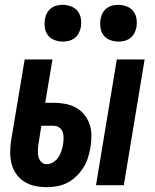

<svg xmlns="http://www.w3.org/2000/svg" viewBox="-20 -766 640 794"><path d="M377 0 463 -520H578L492 0ZM173 8Q148 8 124.5 3Q101 -2 81 -14.5Q61 -27 47.5 -46Q34 -65 28 -88Q22 -111 22 -136Q22 -161 26 -185L82 -520H197L167 -341H202Q226 -341 250 -336.5Q274 -332 294 -321Q314 -310 328.5 -292Q343 -274 350.5 -252Q358 -230 358 -205Q358 -180 354 -156Q350 -134 343.5 -113Q337 -92 324.5 -72.5Q312 -53 295.5 -37Q279 -21 259 -10.5Q239 0 217 4Q195 8 173 8ZM174 -87Q187 -87 200.5 -95.5Q214 -104 222 -116.5Q230 -129 234.5 -143Q239 -157 241 -171Q243 -183 243 -196Q243 -209 239 -220.5Q235 -232 224.5 -239Q214 -246 201 -246H151L139 -170Q137 -157 136.5 -143.5Q136 -130 139 -117.5Q142 -105 151 -96Q160 -87 174 -87ZM470 -594Q452 -594 435 -600.5Q418 -607 408 -620.5Q398 -634 395.5 -652Q393 -670 396 -688Q398 -701 404.5 -712.5Q411 -724 421.5 -732Q432 -740 444.5 -743Q457 -746 469 -746Q487 -746 504 -739.5Q521 -733 531.5 -719.5Q542 -706 544.5 -688Q547 -670 544 -652Q541 -639 535 -627.5Q529 -616 518 -608Q507 -600 494.5 -597Q482 -594 470 -594ZM240 -594Q222 -594 205 -600.5Q188 -607 178 -620.5Q168 -634 165.5 -652Q163 -670 166 -688Q168 -701 174.5 -712.5Q181 -724 191.5 -732Q202 -740 214.5 -743Q227 -746 239 -746Q257 -746 274 -739.5Q291 -733 301.5 -719.5Q312 -706 314.5 -688Q317 -670 314 -652Q311 -639 305 -627.5Q299 -616 288 -608Q277 -600 264.5 -597Q252 -594 240 -594Z"/></svg>

Font: Iosevka Extrabold Extended
Style: Italic
Weight: 800
Width: 7
Italic angle: -9°
Monospace: yes
Designer: Belleve Invis
Foundry: Belleve Invis
Version: Version 32.5.0; ttfautohint (v1.8.4)